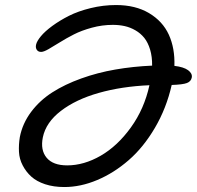

<svg xmlns="http://www.w3.org/2000/svg" viewBox="-20 -734 786 766"><path d="M236.8 12.2Q193.8 12.2 159.9 1Q126 -10.3 105 -29.3Q84 -48.3 70.6 -74Q57.1 -99.6 55.7 -128.2Q54.2 -156.7 59.1 -187Q69.8 -241.7 104.2 -287.6Q138.7 -333.5 188.7 -365.5Q238.8 -397.5 304 -420.9Q369.1 -444.3 439.7 -456.5Q510.3 -468.8 586.9 -472.2Q587.4 -507.8 578.9 -536.1Q570.3 -564.5 555.7 -582.8Q541 -601.1 520.3 -613Q499.5 -625 477.3 -629.9Q455.1 -634.8 430.2 -634.8Q387.7 -634.8 346.4 -623.5Q305.2 -612.3 274.7 -596.7Q244.1 -581.1 218.8 -565.2Q193.4 -549.3 173.8 -538.1Q154.3 -526.9 144 -526.9Q132.3 -526.9 126.7 -535.4Q121.1 -543.9 124 -556.2Q127 -569.8 143.1 -589.4Q159.2 -608.9 188.7 -630.6Q218.3 -652.3 255.1 -670.9Q292 -689.5 341.8 -701.7Q391.6 -713.9 442.9 -713.9Q520.5 -713.9 574.7 -681.6Q628.9 -649.4 653.6 -595.5Q678.2 -541.5 675.8 -471.2Q712.9 -466.8 730.5 -453.9Q748 -440.9 745.1 -424.8Q742.2 -409.2 725.8 -402.8Q709.5 -396.5 665 -395Q644 -302.2 598.1 -224.1Q552.2 -146 493.4 -95Q434.6 -43.9 368.2 -15.9Q301.8 12.2 236.8 12.2ZM150.9 -186Q140.6 -135.3 166 -104.7Q191.4 -74.2 248 -74.2Q314.9 -74.2 381.8 -112.8Q448.7 -151.4 502.2 -225.6Q555.7 -299.8 576.2 -394Q465.3 -389.2 374 -363.3Q282.7 -337.4 222.9 -291.5Q163.1 -245.6 150.9 -186Z"/></svg>

Font: Shantell Sans Irregular
Style: Italic
Weight: 400
Italic angle: -11.31°
Designer: Stephen Nixon, Anya Danilova, Shantell Martin
Foundry: Arrow Type
Version: Version 1.006;[9816181b4]